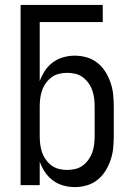

<svg xmlns="http://www.w3.org/2000/svg" viewBox="-20 -755 540 783"><path d="M285 8Q261 8 238 1.5Q215 -5 196 -19Q177 -33 163.5 -53Q150 -73 142 -96V0H64V-735H399V-665H142V-424Q150 -447 163.5 -467Q177 -487 196 -501Q215 -515 238 -521.5Q261 -528 285 -528Q310 -528 334 -521Q358 -514 377.5 -498.5Q397 -483 410 -462Q423 -441 431 -417.5Q439 -394 441.5 -369.5Q444 -345 444 -320V-200Q444 -175 441.5 -150.5Q439 -126 431 -102.5Q423 -79 410 -58Q397 -37 377.5 -21.5Q358 -6 334 1Q310 8 285 8ZM254 -62Q271 -62 287.5 -66Q304 -70 317.5 -80Q331 -90 341 -104Q351 -118 356.5 -134Q362 -150 364 -166.5Q366 -183 366 -200V-320Q366 -337 364 -353.5Q362 -370 356.5 -386Q351 -402 341 -416Q331 -430 317.5 -440Q304 -450 287.5 -454Q271 -458 254 -458Q237 -458 220.5 -454Q204 -450 190.5 -440Q177 -430 167 -416Q157 -402 151.5 -386Q146 -370 144 -353.5Q142 -337 142 -320V-200Q142 -183 144 -166.5Q146 -150 151.5 -134Q157 -118 167 -104Q177 -90 190.5 -80Q204 -70 220.5 -66Q237 -62 254 -62Z"/></svg>

Font: Iosevka Custom
Style: Regular
Weight: 400
Monospace: yes
Designer: Belleve Invis
Foundry: Belleve Invis
Version: Version 32.5.0; ttfautohint (v1.8.4)